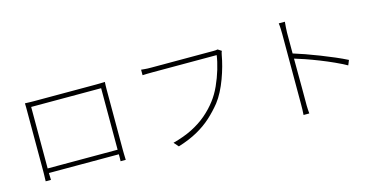

<svg xmlns="http://www.w3.org/2000/svg" viewBox="-74 -1160 3149 1580"><g transform="rotate(-15 1500.0 -370.5)"><path d="M162 -666Q191 -665 207 -664.5Q223 -664 238 -664Q246 -664 277 -664Q308 -664 353.5 -664Q399 -664 451.5 -664Q504 -664 556.5 -664Q609 -664 653.5 -664Q698 -664 727.5 -664Q757 -664 764 -664Q779 -664 801.5 -664.5Q824 -665 843 -666Q842 -651 841.5 -635Q841 -619 841 -604Q841 -596 841 -566.5Q841 -537 841 -494Q841 -451 841 -400.5Q841 -350 841 -300.5Q841 -251 841 -209Q841 -167 841 -140Q841 -113 841 -109Q841 -99 841 -83.5Q841 -68 841.5 -51.5Q842 -35 842.5 -21.5Q843 -8 843 -2H799Q800 -10 800 -25Q800 -40 800 -58Q800 -76 800 -91Q800 -95 800 -126Q800 -157 800 -205Q800 -253 800 -309.5Q800 -366 800 -421Q800 -476 800 -522Q800 -568 800 -596Q800 -624 800 -624H204Q204 -624 204 -596.5Q204 -569 204 -523Q204 -477 204 -422.5Q204 -368 204 -312Q204 -256 204 -208Q204 -160 204 -128.5Q204 -97 204 -91Q204 -83 204 -71Q204 -59 204.5 -46Q205 -33 205.5 -21Q206 -9 206 -2H161Q161 -9 161.5 -23Q162 -37 162.5 -53Q163 -69 163 -84Q163 -99 163 -108Q163 -114 163 -142Q163 -170 163 -213Q163 -256 163 -306.5Q163 -357 163 -407Q163 -457 163 -500Q163 -543 163 -571Q163 -599 163 -604Q163 -618 163 -634Q163 -650 162 -666ZM819 -100V-61H187V-100Z M1839 -664Q1835 -656 1833.5 -649.5Q1832 -643 1829 -629Q1822 -588 1808.5 -538.5Q1795 -489 1776 -437.5Q1757 -386 1733 -339.5Q1709 -293 1681 -257Q1635 -200 1581.5 -151.5Q1528 -103 1458 -64Q1388 -25 1294 4L1259 -36Q1354 -61 1425 -97Q1496 -133 1550.5 -179.5Q1605 -226 1647 -281Q1685 -330 1714 -394Q1743 -458 1762.5 -523.5Q1782 -589 1789 -641Q1775 -641 1732.5 -641Q1690 -641 1632 -641Q1574 -641 1510.5 -641Q1447 -641 1389.5 -641Q1332 -641 1292 -641Q1252 -641 1241 -641Q1215 -641 1195.5 -640.5Q1176 -640 1157 -639V-686Q1170 -685 1183 -683.5Q1196 -682 1211 -681.5Q1226 -681 1242 -681Q1251 -681 1282 -681Q1313 -681 1359 -681Q1405 -681 1457.5 -681Q1510 -681 1562.5 -681Q1615 -681 1660 -681Q1705 -681 1735.5 -681Q1766 -681 1774 -681Q1783 -681 1791 -681.5Q1799 -682 1808 -684Z M2355 -83Q2355 -93 2355 -133.5Q2355 -174 2355 -233.5Q2355 -293 2355 -359.5Q2355 -426 2355 -489Q2355 -552 2355 -600Q2355 -648 2355 -669Q2355 -686 2354 -713Q2353 -740 2350 -761H2402Q2400 -741 2398 -713Q2396 -685 2396 -669Q2396 -621 2396 -561Q2396 -501 2396 -437.5Q2396 -374 2396.5 -313.5Q2397 -253 2397 -203.5Q2397 -154 2397 -121.5Q2397 -89 2397 -83Q2397 -65 2397 -46.5Q2397 -28 2398.5 -11Q2400 6 2401 20H2352Q2354 0 2354.5 -28Q2355 -56 2355 -83ZM2388 -495Q2437 -480 2495 -459.5Q2553 -439 2613 -415.5Q2673 -392 2729 -368Q2785 -344 2830 -321L2813 -279Q2770 -303 2714 -328.5Q2658 -354 2598.5 -377.5Q2539 -401 2484 -420Q2429 -439 2388 -451Z"/></g></svg>

Font: Noto Sans SC ExtraLight
Style: Regular
Weight: 250
Designer: Ryoko NISHIZUKA 西塚涼子 (kana, bopomofo & ideographs); Paul D. Hunt (Latin, Greek & Cyrillic); Sandoll Communications 산돌커뮤니
Foundry: Adobe
Version: Version 2.004-H2;hotconv 1.0.118;makeotfexe 2.5.65603